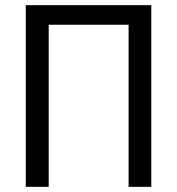

<svg xmlns="http://www.w3.org/2000/svg" viewBox="-20 -725 687 745"><path d="M80 0V-705H567V0H479V-629H169V0Z"/></svg>

Font: Nunito Sans 10pt Condensed Medium
Style: Regular
Weight: 500
Width: 3
Designer: Vernon Adams
Foundry: Vernon Adams
Version: Version 3.101;gftools[0.9.27]